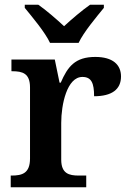

<svg xmlns="http://www.w3.org/2000/svg" viewBox="-20 -786 543 806"><path d="M190 -606H310C331 -651 385 -715 416 -753V-766H358C326 -744 279 -704 249 -676C219 -704 173 -744 141 -766H84V-753C115 -715 169 -651 190 -606ZM25 0H342V-49H311C270 -49 237 -57 237 -116V-270C237 -347 261 -463 326 -463C364 -463 375 -437 375 -382C450 -382 488 -411 488 -465C488 -514 454 -547 380 -547C295 -547 264 -506 235 -439H230L210 -536H28V-487H31C75 -487 106 -478 106 -419V-121C106 -58 73 -49 28 -49H25Z"/></svg>

Font: Noto Serif Lao SemiBold
Style: Regular
Weight: 600
Designer: Monotype Design Team
Foundry: Monotype Imaging Inc.
Version: Version 2.003